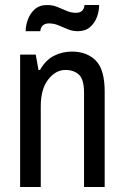

<svg xmlns="http://www.w3.org/2000/svg" viewBox="-20 -743 496 763"><path d="M60 0V-526H122L133 -465H139Q161 -504 194 -521Q227 -538 266 -538Q325 -538 360.5 -502.5Q396 -467 396 -379V0H314V-373Q314 -428 293.5 -446.5Q273 -465 240 -465Q201 -465 171.5 -427Q142 -389 142 -321V0ZM82 -619Q82 -642 91 -666Q100 -690 118.5 -706.5Q137 -723 167 -723Q189 -723 207.5 -715.5Q226 -708 244.5 -700Q263 -692 282 -692Q296 -692 305 -699Q314 -706 316 -723H374Q374 -700 365.5 -676Q357 -652 338 -635.5Q319 -619 289 -619Q268 -619 249 -627Q230 -635 212 -642.5Q194 -650 174 -650Q161 -650 151.5 -643Q142 -636 140 -619Z"/></svg>

Font: Archivo Narrow
Style: Regular
Weight: 400
Designer: Hector Gatti
Foundry: Omnibus-Type
Version: Version 3.002